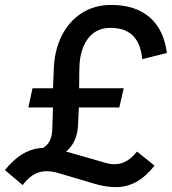

<svg xmlns="http://www.w3.org/2000/svg" viewBox="-50 -731 699 779"><path d="M42 20 -30 -41Q39 -128 125 -131Q160 -152 162 -204L165 -295H65L82 -373H165L168 -446Q170 -524 199.5 -584Q229 -644 281 -677.5Q333 -711 401 -711Q499 -711 557 -661Q615 -611 627 -516L527 -491Q521 -555 489 -586.5Q457 -618 398 -618Q340 -618 307 -574.5Q274 -531 272 -456L271 -373H452L434 -295H270L267 -233Q266 -155 218 -116Q220 -115 222 -114.5Q224 -114 226 -114L372 -72Q413 -59 445 -69.5Q477 -80 506 -116L577 -59Q544 -17 507.5 4.5Q471 26 428.5 28Q386 30 335 15L183 -30Q139 -42 105.5 -31Q72 -20 42 20Z"/></svg>

Font: Red Hat Text SemiBold
Style: Italic
Weight: 600
Italic angle: -12°
Designer: Pentagram, MCKL
Foundry: Pentagram, MCKL
Version: Version 1.023